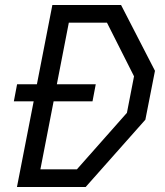

<svg xmlns="http://www.w3.org/2000/svg" viewBox="-20 -750 660 770"><path d="M35.5 -343.5H115L48 0H323.5L563 -270L601.5 -466L465.5 -730H190L128 -412H48.5ZM142 -71 195 -343.5H351L364 -412H208L256 -659H409L517.5 -444L489 -297.5L288.5 -71Z"/></svg>

Font: Monaspace Krypton Light
Style: Italic
Weight: 300
Italic angle: -11°
Designer: Riley Cran & the Lettermatic Team
Foundry: Lettermatic
Version: Version 1.101 (Monaspace Krypton)